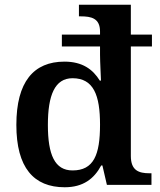

<svg xmlns="http://www.w3.org/2000/svg" viewBox="-20 -780 676 810"><path d="M253 10C331 10 377 -26 407 -82H412L431 0H619V-49H611C565 -49 532 -61 532 -122V-584H621V-634H532V-760H313V-711H321C365 -711 402 -703 402 -647V-634H241V-584H402V-550C402 -518 406 -449 406 -440H401C372 -487 328 -520 252 -520C122 -520 49 -435 49 -253C49 -73 122 10 253 10ZM286 -61C211 -61 182 -127 182 -253C182 -378 211 -450 286 -450C375 -450 402 -378 402 -254C402 -126 375 -61 286 -61Z"/></svg>

Font: Noto Serif Lao SemiBold
Style: Regular
Weight: 600
Designer: Monotype Design Team
Foundry: Monotype Imaging Inc.
Version: Version 2.003